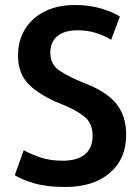

<svg xmlns="http://www.w3.org/2000/svg" viewBox="-20 -729 559 767"><path d="M484 -190Q484 -267 444 -315.5Q404 -364 315 -398Q257 -421 219 -446Q181 -471 181 -518Q181 -562 209.5 -585Q238 -608 290 -608Q330 -608 364.5 -597Q399 -586 424 -570L459 -663Q431 -681 384 -695Q337 -709 280 -709Q211 -709 160 -684Q109 -659 80.5 -613.5Q52 -568 52 -506Q52 -434 96.5 -390.5Q141 -347 221 -315Q282 -291 316 -264Q350 -237 350 -187Q350 -138 319.5 -112.5Q289 -87 231 -87Q178 -87 138.5 -101Q99 -115 75 -129L39 -29Q66 -12 116 3Q166 18 240 18Q353 18 418.5 -38Q484 -94 484 -190Z"/></svg>

Font: Repo DemiBold
Style: Regular
Weight: 600
Designer: Stefan Peev
Foundry: Context Ltd
Version: Version 1.502